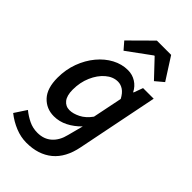

<svg xmlns="http://www.w3.org/2000/svg" viewBox="-288 -822 1112 1112"><g transform="rotate(45 268.0 -265.5)"><path d="M174 211Q128 211 82.5 192.5Q37 174 -2 143L46 70Q74 93 107 109Q140 125 178 125Q231 125 265.5 94Q300 63 313 8L338 -87Q303 -51 262.5 -30.5Q222 -10 178 -10Q116 -10 75.5 -53.5Q35 -97 35 -183Q35 -250 56.5 -308Q78 -366 114.5 -410Q151 -454 197 -478.5Q243 -503 293 -503Q329 -503 358.5 -484.5Q388 -466 404 -434H407L428 -491H515L415 7Q395 109 333 160Q271 211 174 211ZM217 -99Q246 -99 281 -116.5Q316 -134 344 -173L381 -355Q364 -387 343 -401Q322 -415 299 -415Q259 -415 224 -385Q189 -355 167.5 -305.5Q146 -256 146 -197Q146 -148 165.5 -123.5Q185 -99 217 -99ZM195 -564 156 -609 290 -742H407L494 -606L444 -564L344 -670H340Z"/></g></svg>

Font: Source Sans Pro SemiBold
Style: Italic
Weight: 600
Italic angle: -11°
Designer: Paul D. Hunt
Foundry: Adobe Systems Incorporated
Version: Version 1.095;hotconv 1.0.109;makeotfexe 2.5.65596